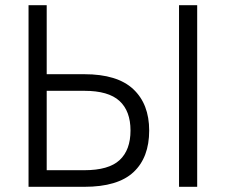

<svg xmlns="http://www.w3.org/2000/svg" viewBox="-20 -720 870 740"><path d="M90 -700H160V-434H305Q432 -434 493.5 -376.5Q555 -319 555 -217Q555 -113 494.5 -56.5Q434 0 305 0H90ZM160 -370V-64H305Q399 -64 441 -103Q483 -142 483 -217Q483 -292 440.5 -331Q398 -370 305 -370ZM670 -700H740V0H670Z"/></svg>

Font: PT Root UI Web
Style: Regular
Weight: 400
Designer: Vitaly Kuzmin
Foundry: ParaType Ltd.
Version: Version 1.000W